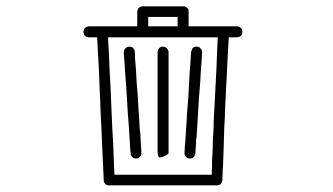

<svg xmlns="http://www.w3.org/2000/svg" viewBox="-20 -799 1040 599"><path d="M320.3 -220.7Q318.4 -220.7 317.4 -220.7Q315.4 -220.7 314.5 -221.7Q312.5 -222.7 311.5 -222.7Q309.6 -223.6 308.6 -224.6Q307.6 -226.6 306.6 -227.5Q305.7 -228.5 304.7 -230.5Q303.7 -232.4 303.7 -234.4Q303.7 -236.3 303.7 -236.3Q300.8 -289.1 298.8 -341.8Q296.9 -394.5 293.9 -447.3Q293 -482.4 291 -518.6Q289.1 -554.7 288.1 -590.8Q285.2 -641.6 285.2 -641.6Q285.2 -641.6 282.2 -699.2Q282.2 -701.2 283.2 -704.1Q283.2 -707 285.2 -709Q286.1 -710.9 289.1 -712.9Q291 -714.8 293 -715.8Q295.9 -716.8 298.8 -716.8Q300.8 -716.8 303.7 -715.8Q306.6 -715.8 308.6 -713.9Q310.5 -711.9 312.5 -710Q314.5 -708 315.4 -706.1Q316.4 -703.1 316.4 -700.2Q317.4 -685.5 317.4 -670.9Q318.4 -655.3 319.3 -640.6Q320.3 -628.9 320.3 -616.2Q321.3 -604.5 321.3 -592.8Q323.2 -556.6 325.2 -520.5Q326.2 -484.4 328.1 -448.2Q330.1 -399.4 333 -351.6Q335 -302.7 336.9 -253.9Q351.6 -253.9 367.2 -253.9Q382.8 -253.9 397.5 -253.9Q422.9 -253.9 447.3 -253.9Q472.7 -253.9 498 -253.9Q533.2 -253.9 569.3 -253.9Q604.5 -253.9 640.6 -253.9Q640.6 -268.6 641.6 -278.3Q641.6 -289.1 641.6 -296.9Q643.6 -330.1 643.6 -335.9Q643.6 -342.8 644.5 -371.1Q645.5 -377.9 645.5 -385.7Q645.5 -393.6 646.5 -403.3Q646.5 -419.9 647.5 -437.5Q648.4 -454.1 649.4 -471.7Q652.3 -528.3 655.3 -585.9Q657.2 -643.6 660.2 -700.2Q661.1 -703.1 662.1 -706.1Q663.1 -708 664.1 -710Q666 -711.9 668 -713.9Q670.9 -715.8 672.9 -715.8Q675.8 -716.8 678.7 -716.8Q681.6 -716.8 683.6 -715.8Q686.5 -714.8 688.5 -712.9Q690.4 -710.9 691.4 -709Q693.4 -707 694.3 -704.1Q694.3 -701.2 694.3 -699.2Q693.4 -670.9 691.4 -642.6Q690.4 -614.3 688.5 -585.9Q687.5 -556.6 685.5 -527.3Q684.6 -498 682.6 -469.7Q681.6 -453.1 681.6 -435.5Q680.7 -418.9 679.7 -402.3Q677.7 -340.8 677.7 -335.9Q677.7 -332 675.8 -281.2Q674.8 -272.5 674.8 -261.7Q673.8 -251 673.8 -236.3Q673.8 -235.4 672.9 -233.4Q672.9 -231.4 671.9 -230.5Q670.9 -228.5 670.9 -227.5Q669.9 -226.6 668 -224.6Q667 -223.6 666 -222.7Q664.1 -222.7 663.1 -221.7Q660.2 -220.7 658.2 -220.7Q656.2 -220.7 656.2 -220.7Q617.2 -220.7 577.1 -220.7Q537.1 -220.7 498 -220.7Q472.7 -220.7 447.3 -220.7Q422.9 -220.7 397.5 -220.7Q388.7 -220.7 380.9 -220.7Q372.1 -220.7 363.3 -220.7Q352.5 -220.7 341.8 -220.7Q331.1 -220.7 320.3 -220.7ZM256.8 -682.6Q254.9 -682.6 252 -683.6Q249 -684.6 247.1 -685.5Q245.1 -687.5 243.2 -689.5Q242.2 -691.4 241.2 -694.3Q240.2 -697.3 240.2 -699.2Q240.2 -702.1 241.2 -705.1Q242.2 -707 243.2 -710Q245.1 -711.9 247.1 -712.9Q249 -714.8 252 -715.8Q254.9 -716.8 256.8 -716.8Q272.5 -716.8 287.1 -716.8Q301.8 -716.8 317.4 -716.8Q329.1 -716.8 340.8 -716.8Q353.5 -716.8 365.2 -716.8Q401.4 -716.8 437.5 -716.8Q473.6 -716.8 509.8 -716.8Q561.5 -716.8 614.3 -716.8Q667 -716.8 719.7 -716.8Q722.7 -716.8 724.6 -715.8Q727.5 -714.8 729.5 -712.9Q731.4 -711.9 733.4 -710Q735.4 -707 735.4 -705.1Q736.3 -702.1 736.3 -699.2Q736.3 -697.3 735.4 -694.3Q735.4 -691.4 733.4 -689.5Q731.4 -687.5 729.5 -685.5Q727.5 -684.6 724.6 -683.6Q722.7 -682.6 719.7 -682.6Q703.1 -682.6 686.5 -682.6Q669.9 -682.6 653.3 -682.6Q617.2 -682.6 581.1 -682.6Q544.9 -682.6 509.8 -682.6Q473.6 -682.6 437.5 -682.6Q401.4 -682.6 365.2 -682.6Q353.5 -682.6 340.8 -682.6Q329.1 -682.6 317.4 -682.6Q301.8 -682.6 287.1 -682.6Q272.5 -682.6 256.8 -682.6ZM551.8 -779.3Q552.7 -779.3 554.7 -779.3Q556.6 -779.3 557.6 -778.3Q559.6 -777.3 560.5 -776.4Q562.5 -775.4 563.5 -774.4Q564.5 -773.4 565.4 -772.5Q566.4 -770.5 567.4 -769.5Q568.4 -766.6 568.4 -764.6Q568.4 -762.7 568.4 -762.7Q568.4 -756.8 568.4 -751Q568.4 -745.1 568.4 -739.3Q568.4 -734.4 568.4 -728.5Q568.4 -723.6 568.4 -717.8Q568.4 -713.9 568.4 -709Q568.4 -704.1 568.4 -699.2Q568.4 -697.3 567.4 -694.3Q566.4 -691.4 565.4 -689.5Q563.5 -687.5 561.5 -685.5Q559.6 -684.6 556.6 -683.6Q554.7 -682.6 551.8 -682.6Q548.8 -682.6 545.9 -683.6Q543.9 -684.6 541 -685.5Q539.1 -687.5 538.1 -689.5Q536.1 -691.4 535.2 -694.3Q534.2 -697.3 534.2 -699.2Q534.2 -702.1 534.2 -705.1Q534.2 -707 534.2 -710Q534.2 -711.9 534.2 -713.9Q534.2 -715.8 534.2 -717.8Q534.2 -723.6 534.2 -728.5Q534.2 -734.4 534.2 -739.3Q534.2 -741.2 534.2 -742.2Q534.2 -744.1 534.2 -746.1Q532.2 -746.1 528.3 -746.1Q524.4 -746.1 520.5 -746.1Q509.8 -746.1 500 -746.1Q489.3 -746.1 478.5 -746.1Q469.7 -746.1 460 -746.1Q451.2 -746.1 442.4 -746.1Q442.4 -742.2 442.4 -739.3Q442.4 -736.3 442.4 -733.4Q442.4 -724.6 442.4 -716.8Q442.4 -708 442.4 -699.2Q442.4 -697.3 441.4 -694.3Q440.4 -691.4 439.5 -689.5Q437.5 -687.5 435.5 -685.5Q433.6 -684.6 430.7 -683.6Q427.7 -682.6 425.8 -682.6Q422.9 -682.6 419.9 -683.6Q418 -684.6 415 -685.5Q413.1 -687.5 412.1 -689.5Q410.2 -691.4 409.2 -694.3Q408.2 -697.3 408.2 -699.2Q408.2 -702.1 408.2 -705.1Q408.2 -708 408.2 -710.9Q408.2 -716.8 408.2 -722.7Q408.2 -727.5 408.2 -733.4Q408.2 -738.3 408.2 -742.2Q408.2 -747.1 408.2 -752Q408.2 -756.8 408.2 -756.8Q408.2 -756.8 408.2 -762.7Q408.2 -764.6 409.2 -765.6Q409.2 -767.6 410.2 -769.5Q410.2 -770.5 411.1 -772.5Q412.1 -773.4 413.1 -774.4Q415 -775.4 416 -776.4Q417 -777.3 418.9 -778.3Q421.9 -779.3 423.8 -779.3Q425.8 -779.3 425.8 -779.3Q438.5 -779.3 452.1 -779.3Q464.8 -779.3 478.5 -779.3Q489.3 -779.3 500 -779.3Q509.8 -779.3 520.5 -779.3Q524.4 -779.3 527.3 -779.3Q531.2 -779.3 535.2 -779.3Q539.1 -779.3 543 -779.3Q546.9 -779.3 551.8 -779.3ZM420.9 -322.3Q421.9 -320.3 420.9 -317.4Q419.9 -314.5 418.9 -312.5Q417 -310.5 415 -308.6Q413.1 -306.6 411.1 -305.7Q408.2 -304.7 405.3 -304.7Q402.3 -304.7 400.4 -304.7Q397.5 -305.7 395.5 -306.6Q392.6 -308.6 391.6 -310.5Q389.6 -312.5 388.7 -315.4Q387.7 -317.4 387.7 -320.3Q386.7 -330.1 385.7 -340.8Q385.7 -350.6 384.8 -361.3Q383.8 -369.1 383.8 -377Q382.8 -385.7 382.8 -393.6Q380.9 -418 378.9 -443.4Q377.9 -467.8 376 -492.2Q374 -528.3 371.1 -563.5Q369.1 -599.6 366.2 -635.7Q366.2 -637.7 367.2 -640.6Q367.2 -643.6 369.1 -645.5Q370.1 -647.5 372.1 -649.4Q375 -651.4 377 -652.3Q379.9 -653.3 381.8 -653.3Q384.8 -653.3 387.7 -653.3Q389.6 -652.3 392.6 -651.4Q394.5 -649.4 396.5 -647.5Q398.4 -645.5 399.4 -642.6Q400.4 -640.6 400.4 -637.7Q401.4 -626 401.4 -615.2Q402.3 -603.5 403.3 -592.8Q405.3 -568.4 406.2 -543.9Q408.2 -518.6 410.2 -494.1Q411.1 -469.7 413.1 -445.3Q415 -420.9 416 -396.5Q417 -387.7 418 -379.9Q418 -371.1 418.9 -363.3Q418.9 -353.5 419.9 -342.8Q420.9 -333 420.9 -322.3ZM472.7 -323.2Q471.7 -322.3 471.7 -322.3Q471.7 -322.3 471.7 -321.3Q471.7 -322.3 471.7 -324.2Q471.7 -325.2 471.7 -327.1Q471.7 -330.1 471.7 -333Q471.7 -335.9 471.7 -338.9Q471.7 -357.4 471.7 -377Q471.7 -395.5 471.7 -415Q471.7 -470.7 471.7 -525.4Q471.7 -581.1 471.7 -636.7Q471.7 -639.6 472.7 -641.6Q473.6 -644.5 474.6 -646.5Q476.6 -648.4 478.5 -650.4Q480.5 -652.3 483.4 -652.3Q485.4 -653.3 488.3 -653.3Q491.2 -653.3 494.1 -652.3Q496.1 -652.3 498 -650.4Q501 -648.4 502 -646.5Q503.9 -644.5 504.9 -641.6Q505.9 -639.6 505.9 -636.7Q505.9 -615.2 505.9 -594.7Q505.9 -574.2 505.9 -552.7Q505.9 -518.6 505.9 -484.4Q505.9 -449.2 505.9 -415Q505.9 -395.5 505.9 -377Q505.9 -357.4 505.9 -338.9Q505.9 -334 505.9 -330.1Q505.9 -326.2 505.9 -321.3Q505.9 -318.4 496.1 -313.5Q486.3 -308.6 478.5 -307.6Q475.6 -307.6 474.6 -310.5Q472.7 -313.5 472.7 -316.4Q471.7 -317.4 471.7 -319.3Q472.7 -321.3 472.7 -323.2ZM589.8 -320.3Q588.9 -317.4 587.9 -315.4Q586.9 -312.5 585.9 -310.5Q584 -308.6 581.1 -306.6Q579.1 -305.7 576.2 -304.7Q574.2 -304.7 571.3 -304.7Q568.4 -304.7 566.4 -305.7Q563.5 -306.6 561.5 -308.6Q559.6 -310.5 557.6 -312.5Q556.6 -314.5 555.7 -317.4Q555.7 -320.3 555.7 -322.3Q556.6 -333 556.6 -342.8Q557.6 -353.5 558.6 -363.3Q558.6 -371.1 559.6 -379.9Q559.6 -387.7 560.5 -396.5Q562.5 -420.9 563.5 -445.3Q565.4 -469.7 567.4 -494.1Q569.3 -530.3 571.3 -566.4Q574.2 -601.6 576.2 -637.7Q577.1 -640.6 578.1 -642.6Q579.1 -645.5 580.1 -647.5Q582 -649.4 584 -651.4Q586.9 -652.3 588.9 -653.3Q591.8 -653.3 594.7 -653.3Q597.7 -653.3 599.6 -652.3Q602.5 -651.4 604.5 -649.4Q606.4 -647.5 607.4 -645.5Q609.4 -643.6 610.4 -640.6Q610.4 -637.7 610.4 -635.7Q609.4 -624 609.4 -613.3Q608.4 -601.6 607.4 -590.8Q605.5 -565.4 604.5 -541Q602.5 -516.6 600.6 -492.2Q599.6 -467.8 597.7 -443.4Q595.7 -418 594.7 -393.6Q593.8 -385.7 593.8 -377Q592.8 -369.1 591.8 -361.3Q591.8 -350.6 590.8 -340.8Q589.8 -330.1 589.8 -320.3Z"/></svg>

Font: LetsEatIcons
Style: Regular
Weight: 400
Designer: Swedish Technologies
Foundry: Swedish Technologies
Version: Version 1.26.0